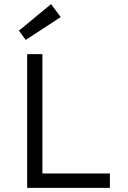

<svg xmlns="http://www.w3.org/2000/svg" viewBox="-20 -913 620 933"><path d="M112 0V-650H186V-70H514V0ZM105 -719 72 -764 228 -893 275 -830Z"/></svg>

Font: Sometype Mono
Style: Regular
Weight: 400
Monospace: yes
Designer: Ryoichi Tsunekawa
Foundry: Dharma Type
Version: Version 1.000; ttfautohint (v1.8.3)